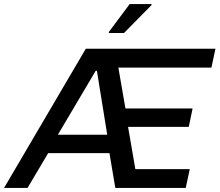

<svg xmlns="http://www.w3.org/2000/svg" viewBox="-49 -929 1085 949"><path d="M-29 0 375 -688H1016L996 -595H536L571 -393H903L884 -302H584L620 -93H889L869 0H521L492 -172H189L87 0ZM237 -263H481L430 -579H424ZM489 -766V-771L592 -909H700V-904L564 -766Z"/></svg>

Font: Saira Thin Medium
Style: Italic
Weight: 500
Italic angle: -12°
Version: Version 1.101